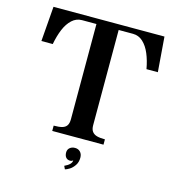

<svg xmlns="http://www.w3.org/2000/svg" viewBox="-127 -811 1037 1118"><g transform="rotate(15 391.5 -251.5)"><path d="M324.5 -94V-700H458.5V-94Q458.5 -69.5 468.5 -56Q478.5 -42.5 497.2 -37.2Q516 -32 546 -32V0H237V-32Q269 -32 287.8 -37.2Q306.5 -42.5 315.5 -56Q324.5 -69.5 324.5 -94ZM57 -700H354V-668H238Q203.5 -668 177.8 -644.2Q152 -620.5 135.2 -580.5Q118.5 -540.5 109 -489.5H40.5ZM545 -668H429V-700H726L742.5 -489.5H674Q665 -540 648.2 -580Q631.5 -620 605.5 -644Q579.5 -668 545 -668ZM399.5 134Q398 136 393 138.2Q388 140.5 382.5 140.5Q365.5 140.5 356.5 129.5Q347.5 118.5 347.5 100Q347.5 82 360 71.5Q372.5 61 391.5 61Q411 61 423.2 73.8Q435.5 86.5 435.5 108.5Q435.5 136 422.2 155.2Q409 174.5 392.8 184.5Q376.5 194.5 366 197L357 178Q399.5 158.5 399.5 134Z"/></g></svg>

Font: Didactic
Style: Regular
Weight: 400
Designer: Tyler Finck
Foundry: Etcetera Type Co
Version: Version 3.007;FEAKit 1.0